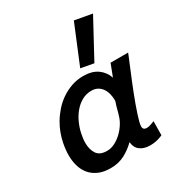

<svg xmlns="http://www.w3.org/2000/svg" viewBox="-189 -924 989 1062"><g transform="rotate(-30 305.5 -393.0)"><path d="M392 -217Q393 -219 397 -233Q401 -247 405 -263Q407 -271 409.5 -278.5Q412 -286 414 -291Q416 -299 416 -301Q416 -323 411 -343Q406 -363 395.5 -378.5Q385 -394 368.5 -403.5Q352 -413 329 -413Q295 -413 267 -397Q239 -381 218 -355.5Q197 -330 183 -298.5Q169 -267 163 -237Q160 -223 158 -208.5Q156 -194 156 -180Q156 -137 174.5 -109Q193 -81 239 -81Q265 -81 289.5 -93.5Q314 -106 335 -126Q356 -146 371 -170Q386 -194 392 -217ZM469 -416 499 -494H611L604 -476Q599 -464 590.5 -443.5Q582 -423 571.5 -397.5Q561 -372 549 -343Q537 -314 526 -285Q514 -255 504 -226.5Q494 -198 486 -174Q478 -150 473.5 -132Q469 -114 469 -104Q469 -81 493 -81Q507 -81 522 -87L543 -95L542 -6L533 -2Q499 12 462 12Q422 12 397.5 -6.5Q373 -25 370 -61Q339 -30 299.5 -9Q260 12 209 12Q164 12 132 -2.5Q100 -17 80 -41.5Q60 -66 51 -98Q42 -130 42 -165Q42 -201 50 -241Q62 -302 93 -355Q110 -384 134 -411.5Q158 -439 188.5 -460Q219 -481 254.5 -493.5Q290 -506 330 -506Q386 -506 420.5 -481.5Q455 -457 469 -416ZM338 -551 440 -798 551 -778 420 -536Z"/></g></svg>

Font: Codetta
Style: Bold Italic
Weight: 700
Italic angle: -11°
Designer: Ulrich Proeller
Foundry: PROSA GmbH
Version: Version 2.00;September 29, 2018;FontCreator 11.5.0.2427 64-b